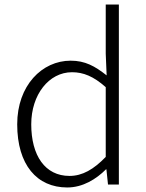

<svg xmlns="http://www.w3.org/2000/svg" viewBox="-20 -815 645 848"><path d="M277 13C346 13 405 -24 448 -67H450L457 0H505V-795H447V-578L451 -482C399 -523 356 -547 292 -547C166 -547 56 -438 56 -266C56 -87 143 13 277 13ZM287 -38C179 -38 118 -128 118 -266C118 -397 196 -496 298 -496C348 -496 393 -478 447 -430V-122C394 -67 344 -38 287 -38Z"/></svg>

Font: Noto Sans T Chinese Light
Style: Regular
Weight: 300
Designer: Ryoko NISHIZUKA (kana & ideographs); Paul D. Hunt (Latin, Greek & Cyrillic); Wenlong ZHANG (bopomofo); Sandoll Communica
Foundry: Adobe Systems Incorporated
Version: Version 1.000;PS 1;hotconv 1.0.78;makeotf.lib2.5.61930